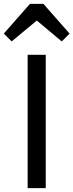

<svg xmlns="http://www.w3.org/2000/svg" viewBox="-62 -979 382 999"><path d="M81.8 0V-694H176V0ZM-1.5 -763.5 -42.2 -804.2 94 -959H163.8L300 -804.2L259.2 -763.5L99 -897.8L159.5 -897Z"/></svg>

Font: Outfit Thin
Style: Regular
Weight: 100
Designer: Rodrigo Fuenzalida
Foundry: fragTYPE
Version: Version 1.100;gftools[0.9.27]